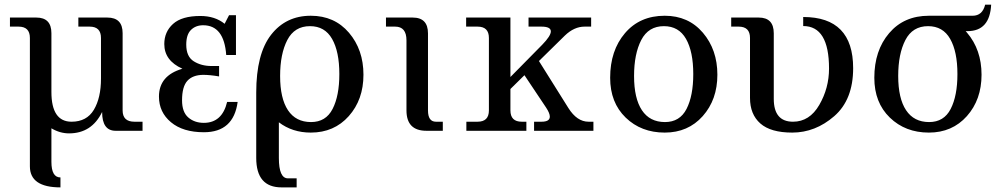

<svg xmlns="http://www.w3.org/2000/svg" viewBox="-20 -564 4294 828"><path d="M240.7 244.1Q108.9 244.1 108.9 153.3V-400.4Q108.9 -449.2 60.1 -449.2H22.9V-488.3H136.7Q201.7 -488.3 201.7 -420.9V-167.5Q201.7 -39.1 288.6 -39.1Q354 -39.1 384.8 -90.6Q415.5 -142.1 415.5 -225.1V-400.4Q415.5 -449.2 366.7 -449.2H317.9V-488.3H442.9Q508.8 -488.3 508.8 -420.9V-87.9Q508.8 -39.1 559.6 -39.1H594.7V0H478.5Q420.4 0 420.4 -81.1Q375.5 11.2 277.8 11.2Q238.3 11.2 201.7 -10.7V133.8Q201.7 201.2 240.7 201.2Z M859.4 6.3Q769 6.3 717.3 -36.9Q665.5 -80.1 665.5 -147.5Q665.5 -238.3 766.6 -267.6Q688.5 -302.7 688.5 -374Q688.5 -426.8 726.3 -460.9Q764.2 -495.1 843.8 -495.1Q907.2 -495.1 948.7 -461.4L967.8 -498.5H997.6V-326.7H955.6Q946.3 -455.1 856 -455.1Q824.2 -455.1 803.7 -435.1Q783.2 -415 783.2 -371.6Q783.2 -319.8 815.7 -299.6Q848.1 -279.3 892.1 -279.3H924.8V-234.4Q885.3 -241.2 856 -241.2Q811 -240.7 788.1 -215.6Q765.1 -190.4 765.1 -131.3Q765.1 -80.6 792 -57.4Q818.8 -34.2 858.9 -34.2Q938 -34.2 959.5 -124.5H1004.9Q987.3 6.3 859.4 6.3Z M1321.3 -37.6Q1385.3 -37.6 1414.3 -94.2Q1443.4 -150.9 1443.4 -244.6Q1443.4 -341.3 1412.1 -396.2Q1380.9 -451.2 1316.9 -451.2Q1250 -451.2 1219 -391.4Q1188 -331.5 1188 -236.3Q1188 -139.6 1221.9 -88.6Q1255.9 -37.6 1321.3 -37.6ZM1085 -165Q1085 -331.5 1148.9 -413.8Q1212.9 -496.1 1320.3 -496.1Q1422.4 -496.1 1484.9 -422.9Q1547.4 -349.6 1547.4 -241.7Q1547.4 -134.3 1484.1 -63.2Q1420.9 7.8 1320.3 7.8Q1240.7 7.8 1182.6 -36.6V117.2Q1182.6 205.1 1221.7 205.1H1259.3V244.1H1194.3Q1085 244.1 1085 117.2Z M1889.6 0H1818.8Q1732.9 0 1732.9 -87.9V-390.1Q1732.9 -449.2 1684.1 -449.2H1644.5V-488.3H1759.8Q1825.7 -488.3 1825.7 -419.9V-87.9Q1825.7 -39.1 1859.9 -39.1H1889.6Z M2539.1 0H2283.2V-39.1H2315.4Q2351.1 -39.1 2351.1 -61Q2351.1 -75.7 2335 -100.1L2241.7 -239.7L2181.2 -180.2V-87.9Q2181.2 -39.1 2230 -39.1H2250V0H1991.2V-39.1H2039.6Q2088.4 -39.1 2088.4 -87.9V-400.4Q2088.4 -449.2 2039.6 -449.2H1990.2V-488.3H2181.2V-231.9L2318.4 -371.1Q2355.5 -409.2 2355.5 -428.7Q2355.5 -449.2 2314.9 -449.2H2259.3V-488.3H2529.3V-449.2H2501Q2456.1 -449.2 2416 -410.6L2304.2 -300.8L2431.2 -98.1Q2468.3 -39.1 2518.1 -39.1H2539.1Z M2846.7 7.8Q2745.1 7.8 2678.2 -56.9Q2611.3 -121.6 2611.3 -228.5Q2611.3 -346.2 2675.3 -421.1Q2739.3 -496.1 2846.7 -496.1Q2948.7 -496.1 3011.2 -422.9Q3073.7 -349.6 3073.7 -241.7Q3073.7 -134.3 3010.5 -63.2Q2947.3 7.8 2846.7 7.8ZM2847.7 -37.6Q2911.6 -37.6 2940.7 -94.2Q2969.7 -150.9 2969.7 -244.6Q2969.7 -341.3 2938.5 -396.2Q2907.2 -451.2 2843.3 -451.2Q2776.4 -451.2 2745.4 -391.4Q2714.4 -331.5 2714.4 -236.3Q2714.4 -139.6 2748.3 -88.6Q2782.2 -37.6 2847.7 -37.6Z M3396.5 7.8Q3303.7 7.8 3259 -31.5Q3214.4 -70.8 3214.4 -141.6V-400.4Q3214.4 -449.2 3165.5 -449.2H3133.3V-488.3H3252Q3316.9 -488.3 3316.9 -420.4V-137.7Q3316.9 -39.1 3399.9 -39.1Q3471.2 -39.1 3513.2 -111.6Q3555.2 -184.1 3555.2 -268.6Q3555.2 -451.7 3443.8 -451.7V-490.7Q3659.2 -490.7 3659.2 -270Q3659.2 -133.8 3577.6 -63Q3496.1 7.8 3396.5 7.8Z M3986.8 -37.6Q4050.8 -37.6 4079.8 -94.2Q4108.9 -150.9 4108.9 -244.6Q4108.9 -341.3 4077.6 -396.2Q4046.4 -451.2 3982.4 -451.2Q3915.5 -451.2 3884.5 -391.4Q3853.5 -331.5 3853.5 -236.3Q3853.5 -139.6 3887.5 -88.6Q3921.4 -37.6 3986.8 -37.6ZM4144.5 -429.7 4150.4 -422.9Q4212.9 -349.6 4212.9 -241.7Q4212.9 -134.3 4149.7 -63.2Q4086.4 7.8 3985.8 7.8Q3884.3 7.8 3817.4 -56.9Q3750.5 -121.6 3750.5 -228.5Q3750.5 -346.2 3814.5 -421.1Q3878.4 -496.1 3985.8 -496.1H4174.3Q4216.8 -496.1 4228.5 -543.9H4254.4Q4248.5 -429.7 4152.3 -429.7Z"/></svg>

Font: Munson
Style: Regular
Weight: 400
Designer: Paul James MIller
Foundry: High-Logic / Made with FontCreator
Version: Version 2.10;May 5, 2019;FontCreator 11.5.0.2430 64-bit